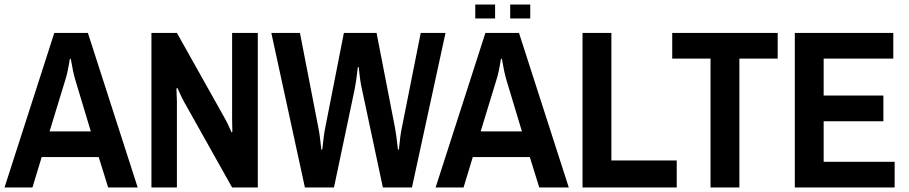

<svg xmlns="http://www.w3.org/2000/svg" viewBox="-20 -832 4034 852"><path d="M221 -686H370L591 0H460L418 -135H165L124 0H0ZM314 -478Q304 -512 294 -571H290Q280 -508 270 -478L200 -249H383Z M652 -686H765L977 -308Q987 -292 1008 -244L1011 -247L1010 -304V-686H1124V0H1010L798 -378Q790 -391 767 -442L763 -439L765 -382V0H652Z M1333 0 1184 -686H1311L1393 -264Q1399 -236 1406 -168H1410Q1417 -236 1423 -264L1506 -686H1651L1733 -264Q1738 -238 1746 -168H1750Q1756 -232 1763 -264L1847 -686H1957L1808 0H1679L1586 -437Q1578 -470 1572 -534H1568Q1560 -465 1554 -437L1462 0Z M2244 -750V-812H2333V-750ZM2089 -750V-812H2177V-750ZM2134 -686H2283L2504 0H2373L2331 -135H2078L2037 0H1913ZM2227 -478Q2217 -512 2207 -571H2203Q2193 -508 2183 -478L2113 -249H2296Z M2565 0V-686H2693V-120H2983V0Z M3133 0V-572H2963V-686H3431V-572H3261V0Z M3507 -686H3944V-572H3635V-408H3900V-294H3635V-114H3950V0H3507Z"/></svg>

Font: AXENEO7
Style: Regular
Weight: 400
Designer: Hector Gatti, Simon Guibord
Foundry: Omnibus-Type, Jean-Christophe Thérien
Version: Version 1.000